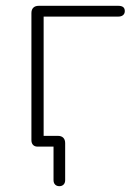

<svg xmlns="http://www.w3.org/2000/svg" viewBox="-20 -504 455 660"><path d="M164 115V-19L183 0H109Q99 0 93.5 -6Q88 -12 88 -22V-459Q88 -471 94.5 -477.5Q101 -484 113 -484H387Q398 -484 403.5 -479.5Q409 -475 409 -466Q409 -457 403 -452Q397 -447 387 -447H130V-18L111 -37H179Q191 -37 197.5 -30.5Q204 -24 204 -12V115Q204 125 198.5 130.5Q193 136 184 136Q175 136 169.5 130.5Q164 125 164 115Z"/></svg>

Font: SN Pro Thin
Style: Regular
Weight: 200
Designer: Tobias Whetton
Foundry: Supernotes
Version: Version 1.003;Glyphs 3.3 (3324)